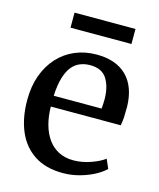

<svg xmlns="http://www.w3.org/2000/svg" viewBox="-112 -809 744 901"><g transform="rotate(15 260.5 -359.0)"><path d="M278.5 11Q194.5 11 139 -25.8Q83.5 -62.5 56.2 -127.5Q29 -192.5 29 -277.5Q29 -344 48.2 -397.2Q67.5 -450.5 102.5 -488.8Q137.5 -527 185.2 -547.2Q233 -567.5 290 -567.5Q384 -567.5 435.8 -516.2Q487.5 -465 490 -368.5Q490 -338 488.8 -315.5Q487.5 -293 483.5 -276H144Q144.5 -228.5 155.5 -188.8Q166.5 -149 187.5 -120Q208.5 -91 239.5 -75.2Q270.5 -59.5 311 -59.5Q352.5 -59.5 395 -74.5Q437.5 -89.5 460.5 -107.5L480 -63Q462.5 -45 431 -28Q399.5 -11 359.8 0Q320 11 278.5 11ZM144 -328.5H376.5Q377.5 -338 378.2 -350.2Q379 -362.5 379 -372Q379 -433.5 354.8 -472.5Q330.5 -511.5 272.5 -511.5Q246 -511.5 223.5 -502.2Q201 -493 184 -471.8Q167 -450.5 156.8 -415.2Q146.5 -380 144 -328.5ZM433.5 -730.5V-657.5H137.5V-730.5Z"/></g></svg>

Font: Merriweather 24pt Medium
Style: Regular
Weight: 500
Designer: Eben Sorkin
Foundry: Eben Sorkin
Version: Version 2.100